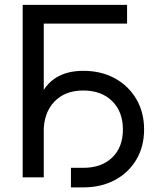

<svg xmlns="http://www.w3.org/2000/svg" viewBox="-20 -748 666 810"><path d="M516.1 -727.5V-648.4H164.6V0H75.7V-727.5ZM279.3 42.5V-40H331.5Q408.2 -40 453.4 -83.5Q498.5 -127 498.5 -201.7Q498.5 -276.9 453.1 -321.5Q407.7 -366.2 331.5 -366.2Q253.9 -366.2 209 -318.8Q164.1 -271.5 164.1 -189.9H122.6Q122.6 -275.4 146 -333Q169.4 -390.6 215.8 -419.9Q262.2 -449.2 331.5 -449.2Q406.7 -449.2 464.4 -417.7Q522 -386.2 554.9 -330.3Q587.9 -274.4 587.9 -201.7Q587.9 -129.4 554.9 -74.2Q522 -19 464.4 11.7Q406.7 42.5 331.5 42.5Z"/></svg>

Font: Inter 28pt
Style: Regular
Weight: 400
Designer: Rasmus Andersson
Foundry: rsms
Version: Version 4.001;git-66647c0bb